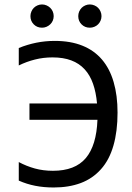

<svg xmlns="http://www.w3.org/2000/svg" viewBox="-20 -830 590 859"><path d="M414.1 -367.2H111.8V-293.9H416C413.1 -217.4 395.7 -160.3 363.8 -122.6C331.9 -84.8 282.9 -65.9 216.8 -65.9C187.8 -65.9 160.9 -69.3 136 -76.2C111.1 -83 87.1 -92.6 64 -105V-22C87.4 -11.6 111.9 -3.8 137.5 1.2C163 6.3 190.6 8.8 220.2 8.8C265.5 8.8 305.7 2.2 341.1 -11C376.4 -24.2 406.6 -44.8 431.6 -72.8C456.7 -100.7 475.3 -136.1 487.5 -178.7C499.8 -221.4 505.9 -270.5 505.9 -326.2C505.9 -377.3 500.1 -422.8 488.5 -462.6C477 -502.5 459.6 -536.1 436.3 -563.5C413 -590.8 383.8 -611.6 348.6 -625.7C313.5 -639.9 272.3 -647 225.1 -647C196.5 -647 168.9 -644.3 142.3 -638.9C115.8 -633.5 89.7 -625.7 64 -615.2V-537.1C87.1 -548.5 111.2 -557.4 136.5 -563.7C161.7 -570.1 187.8 -573.2 214.8 -573.2C247.1 -573.2 275.1 -568.8 298.8 -559.8C322.6 -550.9 342.5 -537.6 358.6 -520C374.8 -502.4 387.3 -480.9 396.2 -455.3C405.2 -429.8 411.1 -400.4 414.1 -367.2ZM168 -810.1C160.8 -810.1 154.1 -808.7 147.7 -805.9C141.4 -803.1 135.9 -799.5 131.3 -794.9C126.8 -790.4 123.1 -784.8 120.4 -778.3C117.6 -771.8 116.2 -765 116.2 -757.8C116.2 -743.2 121.2 -730.9 131.1 -720.9C141 -711 153.3 -706.1 168 -706.1C175.1 -706.1 181.9 -707.4 188.2 -710.2C194.6 -713 200.1 -716.6 204.8 -721.2C209.6 -725.7 213.3 -731.2 216.1 -737.5C218.8 -743.9 220.2 -750.7 220.2 -757.8C220.2 -765 218.8 -771.8 216.1 -778.3C213.3 -784.8 209.6 -790.4 204.8 -794.9C200.1 -799.5 194.6 -803.1 188.2 -805.9C181.9 -808.7 175.1 -810.1 168 -810.1ZM381.8 -810.1C374.7 -810.1 367.9 -808.7 361.6 -805.9C355.2 -803.1 349.8 -799.5 345.2 -794.9C340.7 -790.4 337 -784.8 334.2 -778.3C331.5 -771.8 330.1 -765 330.1 -757.8C330.1 -743.2 335 -730.9 345 -720.9C354.9 -711 367.2 -706.1 381.8 -706.1C389 -706.1 395.8 -707.4 402.3 -710.2C408.9 -713 414.4 -716.6 418.9 -721.2C423.5 -725.7 427.2 -731.2 429.9 -737.5C432.7 -743.9 434.1 -750.7 434.1 -757.8C434.1 -765 432.7 -771.8 429.9 -778.3C427.2 -784.8 423.5 -790.4 418.9 -794.9C414.4 -799.5 408.9 -803.1 402.3 -805.9C395.8 -808.7 389 -810.1 381.8 -810.1ZM0 -638.2Z"/></svg>

Font: CodeNewRoman Nerd Font Mono
Style: Regular
Weight: 400
Monospace: yes
Designer: Sam Radian
Foundry: Code New Roman
Version: Version 2.00 November 29, 2014;Nerd Fonts 3.2.1